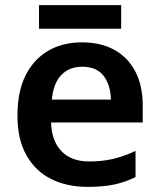

<svg xmlns="http://www.w3.org/2000/svg" viewBox="-20 -718 622 748"><path d="M299 -553Q373 -553 426 -523.5Q479 -494 507.5 -439Q536 -384 536 -307V-241H179Q181 -169 219.5 -129Q258 -89 327 -89Q379 -89 421 -99Q463 -109 508 -130V-28Q467 -8 424 1Q381 10 321 10Q241 10 179.5 -20.5Q118 -51 83 -113Q48 -175 48 -267Q48 -361 79.5 -424Q111 -487 167.5 -520Q224 -553 299 -553ZM300 -458Q250 -458 219 -426Q188 -394 182 -330H412Q411 -386 384 -422Q357 -458 300 -458ZM452 -698V-606H132V-698Z"/></svg>

Font: Noto Sans Nag Mundari SemiBold
Style: Regular
Weight: 600
Version: Version 1.000